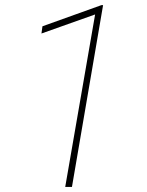

<svg xmlns="http://www.w3.org/2000/svg" viewBox="-20 -733 576 753"><path d="M262.2 0H235.8L353 -676.3L142.6 -601.6L146.5 -629.9L377.9 -712.9H384.3Z"/></svg>

Font: TypoPRO Roboto
Style: Italic
Weight: 250
Italic angle: -12°
Designer: Google
Version: Version 2.136; 2016